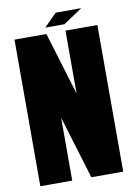

<svg xmlns="http://www.w3.org/2000/svg" viewBox="-90 -870 649 927"><g transform="rotate(-10 234.5 -406.0)"><path d="M187.5 0H31.2V-718.8H187.5L281.2 -410.6V-718.8H437.5V0H281.2L187.5 -308.1ZM281.2 -750H187.5L250 -812.5H375Z"/></g></svg>

Font: Signwood
Style: Regular
Weight: 400
Designer: GGBotNet
Foundry: GGBotNet
Version: 0.95